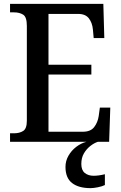

<svg xmlns="http://www.w3.org/2000/svg" viewBox="-20 -734 626 994"><path d="M32 0V-44H53Q81 -44 100 -56Q119 -68 119 -109V-600Q119 -646 100 -658Q81 -670 53 -670H32V-714H515L520 -537H465L461 -581Q458 -615 440.5 -638.5Q423 -662 384 -662H231V-399H453V-348H231V-52H409Q449 -52 467.5 -76Q486 -100 491 -133L497 -177H551L545 0ZM449 240Q387 240 353 213.5Q319 187 319 130Q319 99 334.5 72Q350 45 375 26Q400 7 428 0H487Q468 6 448 21.5Q428 37 414.5 60Q401 83 401 115Q401 147 419 161.5Q437 176 465 176Q477 176 492 174Q507 172 523 168V224Q509 231 486.5 235.5Q464 240 449 240Z"/></svg>

Font: Noto Serif Tamil SemiCondensed Medium
Style: Italic
Weight: 500
Width: 4
Italic angle: -12°
Designer: Indian Type Foundry, Tom Grace, and the Monotype Design Team
Foundry: Monotype Imaging Inc.
Version: Version 2.003; ttfautohint (v1.8.4.7-5d5b)